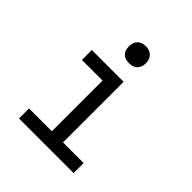

<svg xmlns="http://www.w3.org/2000/svg" viewBox="-200 -866 999 999"><g transform="rotate(45 300.0 -366.5)"><path d="M99 0V-74H267V-447H115V-520H349V-74H501V0ZM300 -608Q287 -608 275 -611.5Q263 -615 254 -624Q245 -633 241.5 -645Q238 -657 238 -670Q238 -683 241.5 -695Q245 -707 254 -716Q263 -725 275 -729Q287 -733 300 -733Q313 -733 325 -729Q337 -725 346 -716Q355 -707 359 -695Q363 -683 363 -670Q363 -657 359 -645Q355 -633 346 -624Q337 -615 325 -611.5Q313 -608 300 -608Z"/></g></svg>

Font: Bmono
Style: Regular
Weight: 400
Monospace: yes
Designer: Belleve Invis
Foundry: Belleve Invis
Version: Version 11.2.2; ttfautohint (v1.8.2)